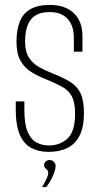

<svg xmlns="http://www.w3.org/2000/svg" viewBox="-20 -611 405 780"><path d="M178 6Q137 6 107 -10Q77 -26 60.5 -63.5Q44 -101 44 -166V-199Q52 -199 61.5 -199Q71 -199 79 -199V-165Q79 -109 91.5 -77.5Q104 -46 127 -33Q150 -20 178 -20Q224 -20 254.5 -48.5Q285 -77 285 -149Q285 -196 271 -221Q257 -246 229 -260.5Q201 -275 162 -291Q132 -303 105.5 -319.5Q79 -336 63 -365Q47 -394 47 -441Q47 -490 60.5 -523.5Q74 -557 104 -574Q134 -591 182 -591Q245 -591 280 -557.5Q315 -524 315 -464V-401Q307 -401 298.5 -401Q290 -401 280 -401V-457Q280 -507 254.5 -534.5Q229 -562 182 -562Q130 -562 106 -532.5Q82 -503 82 -442Q82 -401 98 -376.5Q114 -352 139.5 -338Q165 -324 193 -313Q239 -295 267 -277Q295 -259 308 -230.5Q321 -202 321 -152Q321 -93 302.5 -58.5Q284 -24 252 -9Q220 6 178 6ZM151 149Q161 132 168.5 116.5Q176 101 176 90Q176 84 172 80Q168 76 163.5 71.5Q159 67 159 59Q159 51 166 45Q173 39 181 39Q192 39 199 46.5Q206 54 206 64Q206 74 200.5 89.5Q195 105 186.5 120.5Q178 136 168 149Z"/></svg>

Font: Alumni Sans Thin ExtraLight
Style: Regular
Weight: 250
Version: Version 1.018